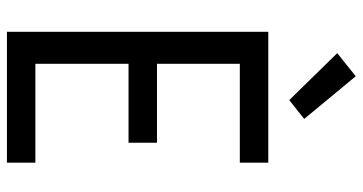

<svg xmlns="http://www.w3.org/2000/svg" viewBox="-260 -760 1021 540"><g transform="rotate(90 250.0 -490.5)"><path d="M70 0V-735H438V-655H160V-422H382V-342H160V-80H438V0ZM262 -794 130 -929 195 -981 315 -836Z"/></g></svg>

Font: Iosevka SS18 Medium
Style: Regular
Weight: 500
Monospace: yes
Designer: Belleve Invis
Foundry: Belleve Invis
Version: Version 25.1.1; ttfautohint (v1.8.4)